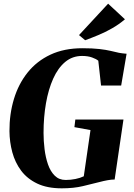

<svg xmlns="http://www.w3.org/2000/svg" viewBox="-20 -1015 730 1045"><path d="M316 10Q237 10 182.5 -16Q128 -42 95 -86.2Q62 -130.5 47 -186.2Q32 -242 31.5 -301Q31 -394 55.8 -476Q80.5 -558 130.2 -620.2Q180 -682.5 254.5 -717.5Q329 -752.5 428.5 -752.5Q484 -752.5 520.8 -748.2Q557.5 -744 582.5 -738Q607.5 -732 628 -727.5Q638 -726 648 -724.5Q658 -723 669 -722.5L639.5 -549.5H530L515 -684.5Q504 -694 481.2 -702.2Q458.5 -710.5 426.5 -710.5Q374 -710.5 334.8 -677.8Q295.5 -645 269.5 -587Q243.5 -529 230.2 -453Q217 -377 217 -291.5Q217 -248.5 222.5 -203.5Q228 -158.5 241.2 -120.2Q254.5 -82 278 -58.8Q301.5 -35.5 337.5 -35.5Q364.5 -35.5 390.5 -40.8Q416.5 -46 436 -55.5L472.5 -307L385 -323L390 -364.5H652L604 -38Q586.5 -38 564.8 -34Q543 -30 522.5 -24.5Q481 -14 431.2 -2Q381.5 10 316 10ZM443.5 -796 410 -824 568.5 -995 660 -910Q628 -882.5 590.2 -861Q552.5 -839.5 514.5 -823.8Q476.5 -808 443.5 -796Z"/></svg>

Font: Merriweather 96pt Black
Style: Italic
Weight: 900
Italic angle: -7.8°
Version: Version 2.101